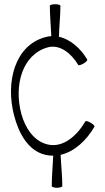

<svg xmlns="http://www.w3.org/2000/svg" viewBox="-20 -721 499 909"><path d="M275 160C275 110 269 61 267 12C333 -3 390 -57 427 -121C429 -125 421 -133 409 -140C397 -147 386 -150 384 -146C344 -78 279 -20 206 -37C140 -52 99 -116 81 -182C45 -316 85 -464 207 -497C264 -512 318 -468 350 -414C352 -410 363 -413 375 -420C387 -427 395 -435 393 -439C362 -492 313 -535 259 -547C260 -596 266 -644 266 -693C266 -698 255 -701 241 -701C227 -701 216 -698 216 -693C216 -645 221 -598 223 -550C213 -549 204 -548 194 -545C50 -506 5 -332 47 -173C69 -90 113 -7 195 12C207 15 219 16 232 16C230 64 225 112 225 160C225 164 236 168 250 168C263 168 275 164 275 160Z"/></svg>

Font: Nupuram Condensed Thin
Style: Regular
Weight: 100
Width: 3
Designer: Santhosh Thottingal (santhosh.thottingal@gmail.com)
Foundry: SMC
Version: Version 1.000